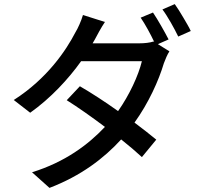

<svg xmlns="http://www.w3.org/2000/svg" viewBox="-20 -855 980 935"><path d="M873 -769C859 -793 844 -817 831 -835L771 -809C784 -792 798 -769 812 -745C825 -722 838 -698 848 -677L909 -704C901 -722 887 -745 873 -769ZM544 -644H431L442 -663C452 -682 472 -720 491 -748L384 -782C376 -754 359 -716 347 -697C302 -610 210 -472 47 -368L127 -306C227 -377 313 -470 375 -557H523H671C654 -487 610 -392 555 -314C492 -359 426 -402 369 -435L305 -367C359 -333 426 -286 491 -237C409 -150 297 -66 136 -16L221 60C375 1 486 -84 570 -176C609 -145 644 -115 671 -90L741 -175C712 -199 675 -228 635 -258C704 -354 753 -463 778 -547C785 -566 795 -590 805 -605L749 -640L801 -663C782 -700 748 -760 725 -794L665 -769C687 -737 713 -689 731 -651L728 -653C710 -647 684 -644 658 -644Z"/></svg>

Font: GenSekiGothic2 TW M
Style: Regular
Weight: 500
Version: Version 2.100;PS 2.1;hotconv 16.6.51;makeotf.lib2.5.65220 DE